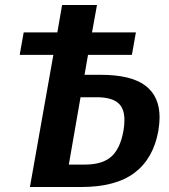

<svg xmlns="http://www.w3.org/2000/svg" viewBox="-20 -750 676 770"><path d="M620 -279Q620 -257 615 -225Q595 -114 519.5 -57Q444 0 305 0H100L194 -530H59L75 -620H210L229 -730H369L349 -620H525L509 -530H333L319 -450H384Q505 -450 562.5 -407Q620 -364 620 -279ZM479 -269Q479 -317 452 -338.5Q425 -360 368 -360H303L256 -90H321Q390 -90 426 -121.5Q462 -153 475 -225Q479 -246 479 -269Z"/></svg>

Font: Scada
Style: Bold Italic
Weight: 700
Italic angle: -10°
Version: Version 4.000